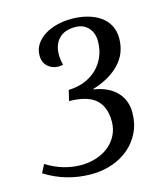

<svg xmlns="http://www.w3.org/2000/svg" viewBox="-121 -792 771 884"><g transform="rotate(-15 265.0 -350.5)"><path d="M-13 -56 7 -95Q86 -46 171 -46Q210 -46 244 -57Q278 -68 303.5 -88.5Q329 -109 344 -138.5Q359 -168 359 -204Q359 -273 320 -308.5Q281 -344 193 -345L205 -395Q244 -396 278.5 -409Q313 -422 338.5 -446Q364 -470 378.5 -503.5Q393 -537 393 -578Q393 -617 370 -642Q347 -667 307 -667Q257 -667 230 -639Q203 -611 203 -563Q203 -538 210 -514Q198 -511 188 -511Q159 -511 137.5 -530Q116 -549 116 -582Q116 -612 131.5 -635.5Q147 -659 172.5 -675Q198 -691 231.5 -699.5Q265 -708 301 -708Q340 -708 374.5 -699Q409 -690 435 -672.5Q461 -655 476 -628Q491 -601 491 -565Q491 -493 443.5 -443.5Q396 -394 315 -370V-368Q385 -357 423 -318Q461 -279 461 -219Q461 -167 441 -125.5Q421 -84 386.5 -54.5Q352 -25 305.5 -9Q259 7 207 7Q87 7 -13 -56Z"/></g></svg>

Font: Volkhov
Style: Italic
Weight: 400
Italic angle: -12°
Designer: Cyreal (www.cyreal.org)
Foundry: Cyreal (www.cyreal.org)
Version: Version 1.010